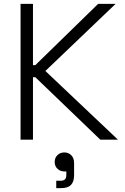

<svg xmlns="http://www.w3.org/2000/svg" viewBox="-20 -720 644 990"><path d="M150 0H86V-700H150V-384H162L486 -700H576L214 -354L588 0H497L162 -322H150ZM295 250H270V212H291Q308 212 315 205Q322 198 322 182V164H312Q291 164 276.5 150.5Q262 137 262 115Q262 94 276 80Q290 66 312 66Q333 66 347.5 80.5Q362 95 362 121V183Q362 217 346 233.5Q330 250 295 250Z"/></svg>

Font: Space Grotesk Variable Light
Style: Regular
Weight: 300
Designer: Florian Karsten
Foundry: Florian Karsten
Version: Version 2.000